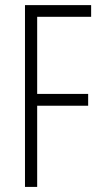

<svg xmlns="http://www.w3.org/2000/svg" viewBox="-20 -734 396 754"><path d="M126 0H78.1V-713.9H337.9V-668H126V-365.2H326.2V-318.8H126Z"/></svg>

Font: TypoPRO Open Sans Condensed
Style: Regular
Weight: 300
Width: 3
Foundry: Ascender Corporation
Version: Version 1.10